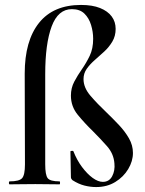

<svg xmlns="http://www.w3.org/2000/svg" viewBox="-20 -746 588 777"><path d="M369 11Q346 11 322 5Q298 -1 273 -17Q271 -19 269 -22Q267 -25 267 -29L265 -133Q265 -135 270.5 -135.5Q276 -136 277 -134Q291 -98 312 -70Q333 -42 355 -26Q377 -10 396 -10Q422 -10 434 -33Q446 -56 443 -85Q440 -124 413 -154.5Q386 -185 356 -215Q323 -247 295 -281Q267 -315 267 -359Q267 -390 280.5 -415.5Q294 -441 311.5 -466Q329 -491 343 -520Q357 -549 357 -589Q357 -617 348.5 -645Q340 -673 321.5 -691Q303 -709 271 -709Q215 -709 189 -639Q163 -569 163 -446V-81Q163 -38 173 -25Q183 -12 221 -12Q223 -12 223 -6Q223 0 221 0Q195 0 171.5 -0.5Q148 -1 123 -1Q94 -1 66.5 -0.5Q39 0 19 0Q16 0 16 -6Q16 -12 19 -12Q58 -12 69.5 -25Q81 -38 81 -81L80 -448Q80 -581 138 -653.5Q196 -726 308 -726Q354 -726 385 -713.5Q416 -701 432 -679.5Q448 -658 448 -629Q448 -600 434.5 -577.5Q421 -555 402 -537.5Q383 -520 363.5 -503Q344 -486 331 -467.5Q318 -449 318 -426Q318 -391 346.5 -358Q375 -325 411 -291Q437 -266 461.5 -240Q486 -214 502 -186Q518 -158 518 -127Q518 -94 499 -62Q480 -30 446.5 -9.5Q413 11 369 11Z"/></svg>

Font: Cormorant SemiBold
Style: Regular
Weight: 600
Designer: Christian Thalmann (Catharsis Fonts)
Foundry: Catharsis Fonts
Version: Version 4.000